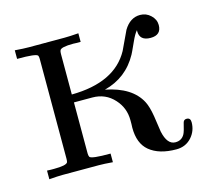

<svg xmlns="http://www.w3.org/2000/svg" viewBox="-76 -548 718 651"><g transform="rotate(-15 283.0 -222.0)"><path d="M541 -61.5Q541 -31.7 522 -9.8Q501 14.2 467.8 14.2Q407.2 14.2 373.5 -13.7Q341.8 -40 341.8 -95.2Q341.8 -99.6 342.3 -108.4Q342.3 -117.2 342.3 -121.6Q342.3 -164.6 314 -195.8Q283.7 -229.5 237.3 -229.5H172.9V-50.3Q172.9 -43 175.3 -38.1Q180.7 -29.3 248 -29.8V0.5Q217.3 -2 199.2 -2H71.8Q56.2 -2 24.9 0.5V-29.8Q30.8 -29.8 39.1 -29.3Q46.9 -29.3 49.8 -29.3Q92.8 -29.3 97.7 -39.6Q99.1 -43.5 99.1 -52.2V-402.3Q99.1 -409.7 97.2 -413.6Q92.3 -422.4 24.9 -421.9V-452.1Q55.7 -449.7 73.7 -449.7H199.2Q217.3 -449.7 248 -452.1V-421.9Q241.7 -421.9 233.4 -421.9Q225.6 -422.4 222.2 -422.4Q179.2 -422.4 174.8 -412.1Q172.9 -408.2 172.9 -399.4V-257.3Q324.7 -258.8 377.4 -355Q393.1 -388.2 408.7 -421.4Q430.7 -458 465.8 -458Q487.3 -458 502.9 -443.1Q518.6 -428.2 518.6 -408.7Q518.6 -373.5 481 -373.5Q442.4 -373.5 442.4 -407.7Q442.4 -409.7 442.9 -411.1Q433.6 -401.4 421.9 -375Q405.3 -338.4 403.3 -335.4Q364.3 -264.2 285.6 -244.1Q377 -226.1 407.7 -167.5Q417.5 -148.9 423.3 -113.8Q427.7 -85.9 431.6 -57.6Q441.9 -9.8 470.7 -9.8Q493.2 -9.8 503.4 -29.3Q507.8 -37.6 514.6 -66.9Q517.1 -77.1 527.3 -77.1Q541 -77.1 541 -61.5Z"/></g></svg>

Font: Kurinto Book Core
Style: Regular
Weight: 400
Designer: Kurinto was developed by Clint Goss from a range of fonts that are compatible with the SIL Open Font License Version 1.1
Foundry: Clinton F. Goss
Version: Version 2.196; July 25, 2020